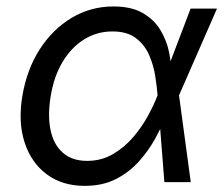

<svg xmlns="http://www.w3.org/2000/svg" viewBox="-20 -573 704 604"><path d="M246.6 11.7Q175.8 11.7 127 -24.7Q78.1 -61 57.4 -125Q36.6 -189 50.3 -271Q64.5 -355 105.2 -418.2Q146 -481.4 205.8 -517.1Q265.6 -552.7 336.9 -552.7Q393.1 -552.7 428.7 -532.2Q464.4 -511.7 484.1 -479.2Q503.9 -446.8 511.5 -410.4Q519 -374 519.5 -342.3H551.3L543 -274.4L580.1 0H497.1L475.6 -274.4Q473.6 -300.3 468.3 -334.2Q462.9 -368.2 449 -400.1Q435.1 -432.1 407.5 -453.1Q379.9 -474.1 333.5 -474.1Q285.2 -474.1 244.9 -449.2Q204.6 -424.3 177 -378.4Q149.4 -332.5 139.2 -269Q129.4 -207.5 139.4 -162.1Q149.4 -116.7 178.5 -91.8Q207.5 -66.9 253.9 -66.9Q299.3 -66.9 335.7 -88.4Q372.1 -109.9 399.7 -142.3Q427.2 -174.8 446 -209.7Q464.8 -244.6 475.1 -271.5L579.6 -545.9H662.6L542.5 -271.5L528.8 -206.5H502Q488.8 -174.8 468.3 -137.2Q447.8 -99.6 417.5 -65.7Q387.2 -31.7 345.2 -10Q303.2 11.7 246.6 11.7Z"/></svg>

Font: Inter Variable
Style: Italic
Weight: 400
Italic angle: -9.39999°
Designer: Rasmus Andersson
Foundry: rsms
Version: Version 4.001;git-9221beed3